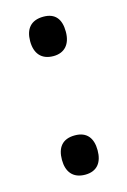

<svg xmlns="http://www.w3.org/2000/svg" viewBox="-88 -558 407 613"><g transform="rotate(-15 115.5 -252.0)"><path d="M57 -448C57 -408 77 -383 117 -383C154 -383 175 -407 175 -448C175 -491 156 -513 118 -513C76 -513 57 -488 57 -448ZM57 -56C57 -17 76 9 117 9C156 9 175 -16 175 -56C175 -96 157 -121 117 -121C75 -121 57 -96 57 -56Z"/></g></svg>

Font: Noto Sans Armenian ExtraCondensed Medium
Style: Regular
Weight: 500
Width: 2
Designer: Monotype Design Team
Foundry: Monotype Imaging Inc.
Version: Version 2.008